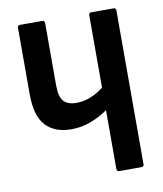

<svg xmlns="http://www.w3.org/2000/svg" viewBox="-76 -717 662 780"><g transform="rotate(-10 255.0 -327.5)"><path d="M192 -201Q123 -201 86 -241Q49 -281 49 -371V-644Q49 -655 59 -655H150Q161 -655 161 -644V-387Q161 -341 177.5 -322Q194 -303 231 -303Q260 -303 289 -314.5Q318 -326 343 -346V-644Q343 -655 353 -655H445Q455 -655 455 -644V-11Q455 0 445 0H353Q343 0 343 -11V-253Q312 -231 273.5 -216Q235 -201 192 -201Z"/></g></svg>

Font: Sofia Sans Condensed
Style: Bold
Weight: 700
Designer: Botio Nikoltchev, Ani Petrova
Foundry: lettersoup
Version: Version 4.101; ttfautohint (v1.8.4.7-5d5b)